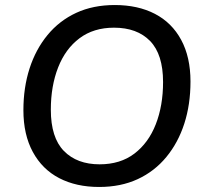

<svg xmlns="http://www.w3.org/2000/svg" viewBox="-20 -734 815 763"><path d="M374 9Q283 9 215.5 -26Q148 -61 110.5 -130Q73 -199 73 -296Q73 -386 97.5 -462Q122 -538 169 -595Q216 -652 283 -683Q350 -714 436 -714Q528 -714 595.5 -679Q663 -644 700 -575.5Q737 -507 737 -410Q737 -319 712.5 -243Q688 -167 641 -110Q594 -53 527 -22Q460 9 374 9ZM376 -81Q458 -81 514 -123.5Q570 -166 599 -240Q628 -314 628 -408Q628 -518 576.5 -571Q525 -624 433 -624Q352 -624 296 -582Q240 -540 211 -466Q182 -392 182 -298Q182 -187 234 -134Q286 -81 376 -81Z"/></svg>

Font: Nunito ExtraLight SemiBold
Style: Italic
Weight: 600
Italic angle: -9°
Version: Version 3.602